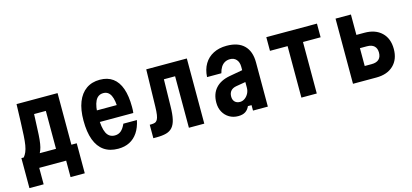

<svg xmlns="http://www.w3.org/2000/svg" viewBox="-64 -1105 3729 1736"><g transform="rotate(-15 1800.0 -237.0)"><path d="M41 154V-127H63Q78 -145 88.5 -169.5Q99 -194 105 -230Q111 -266 114 -317.5Q117 -369 119.5 -441Q122 -513 125 -610H509V-127H559V154H426V0H174V154ZM213 -127H365V-482H255Q251 -400 249 -342Q247 -284 243 -244.5Q239 -205 232 -177.5Q225 -150 213 -127Z M777 -367H1051L1000 -315Q1000 -412 977.5 -457.5Q955 -503 908 -503Q857 -503 833 -454.5Q809 -406 809 -309Q809 -205 833 -155.5Q857 -106 912 -106Q945 -106 969 -126Q993 -146 1012 -189H1139Q1125 -121 1094 -75Q1063 -29 1017 -5.5Q971 18 910 18Q831 18 778 -19Q725 -56 698 -128.5Q671 -201 671 -309Q671 -411 699 -482Q727 -553 780 -590.5Q833 -628 908 -628Q981 -628 1029.5 -592.5Q1078 -557 1102.5 -487.5Q1127 -418 1127 -315Q1127 -298 1126.5 -285.5Q1126 -273 1124 -259H777Z M1240 8V-118H1254Q1275 -118 1289 -123Q1303 -128 1312 -143Q1321 -158 1325.5 -187.5Q1330 -217 1331 -264L1339 -610H1719V0H1575V-482H1470L1465 -230Q1464 -157 1453.5 -110.5Q1443 -64 1420.5 -38Q1398 -12 1361.5 -2Q1325 8 1270 8Z M2185 -380V-269L2085 -252Q2052 -246 2034.5 -226Q2017 -206 2017 -173Q2017 -142 2034.5 -124Q2052 -106 2083 -106Q2107 -106 2128 -121Q2149 -136 2162 -160.5Q2175 -185 2175 -215V-410Q2175 -453 2153 -478Q2131 -503 2094 -503Q2066 -503 2044.5 -491Q2023 -479 2008.5 -456Q1994 -433 1986 -400H1852Q1856 -471 1886.5 -522Q1917 -573 1970.5 -600.5Q2024 -628 2095 -628Q2202 -628 2258 -573Q2314 -518 2314 -414V0H2175V-51H2141Q2127 -19 2101.5 -2.5Q2076 14 2034 14Q1988 14 1951.5 -7.5Q1915 -29 1894 -67Q1873 -105 1873 -154Q1873 -237 1919 -288.5Q1965 -340 2052 -356Z M2628 0V-482H2463V-610H2937V-482H2772V0Z M3111 0V-610H3255V-419H3330Q3432 -419 3490.5 -363Q3549 -307 3549 -209Q3549 -112 3490.5 -56Q3432 0 3330 0ZM3255 -128H3320Q3365 -128 3388 -149.5Q3411 -171 3411 -212Q3411 -252 3388 -273.5Q3365 -295 3320 -295H3255Z"/></g></svg>

Font: Martian Mono Condensed SemiBold
Style: Regular
Weight: 600
Width: 3
Designer: Roman Shamin
Foundry: Evil Martians
Version: Version 1.000